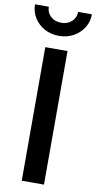

<svg xmlns="http://www.w3.org/2000/svg" viewBox="-121 -987 516 1030"><g transform="rotate(10 137.0 -472.0)"><path d="M197.8 -727.5V0H76.7V-727.5ZM137.7 -799.8Q93.8 -799.8 58.8 -818.8Q23.9 -837.9 3.2 -871.1Q-17.6 -904.3 -17.6 -944.3H57.6Q57.6 -912.6 80.3 -891.8Q103 -871.1 137.7 -871.1Q171.9 -871.1 194.6 -891.8Q217.3 -912.6 217.3 -944.3H292.5Q292.5 -904.3 272 -871.3Q251.5 -838.4 216.6 -819.1Q181.6 -799.8 137.7 -799.8Z"/></g></svg>

Font: Inter Cardless
Style: Medium
Weight: 500
Designer: Rasmus Andersson
Foundry: rsms
Version: Version 4.001;git-9221beed3